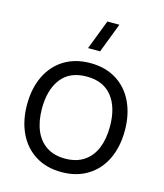

<svg xmlns="http://www.w3.org/2000/svg" viewBox="-117 -868 827 970"><g transform="rotate(15 296.0 -382.5)"><path d="M386.5 -780 327 -625H264L323.5 -780ZM40 -270.5Q40 -355 71 -419.5Q102 -484 159.8 -519.5Q217.5 -555 295.5 -555Q375 -555 432.8 -519Q490.5 -483 521 -418.5Q551.5 -354 551.5 -270.5Q551.5 -185.5 520.8 -121Q490 -56.5 432.2 -20.8Q374.5 15 295.5 15Q216.5 15 158.8 -21.2Q101 -57.5 70.5 -122Q40 -186.5 40 -270.5ZM473.5 -270.5Q473.5 -370.5 428.2 -427.5Q383 -484.5 295.5 -484.5Q207.5 -484.5 162.8 -426.8Q118 -369 118 -270.5Q118 -205 138.2 -156.5Q158.5 -108 198.2 -81.8Q238 -55.5 295.5 -55.5Q354 -55.5 394 -82.2Q434 -109 453.8 -157.2Q473.5 -205.5 473.5 -270.5Z"/></g></svg>

Font: CCSD_manrope
Style: Regular
Weight: 400
Designer: Mikhail Sharanda
Foundry: Mikhail Sharanda
Version: Version 4.503